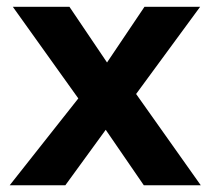

<svg xmlns="http://www.w3.org/2000/svg" viewBox="-20 -551 630 571"><path d="M407.7 0 294.4 -165 174.3 0H8.8L212.9 -258.3L18.1 -530.8H186.5L298.3 -365.2L409.7 -530.8H575.2L384.8 -271.5L577.1 0Z"/></svg>

Font: Epilogue
Style: Bold
Weight: 700
Designer: Tyler Finck
Foundry: Etcetera Type Co
Version: Version 2.112